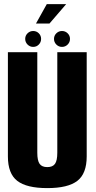

<svg xmlns="http://www.w3.org/2000/svg" viewBox="-20 -936 478 960"><path d="M216.5 4.5Q113 4.5 66.2 -31.8Q19.5 -68 19.5 -154V-675H166.5V-172.5Q166.5 -133 178 -116.8Q189.5 -100.5 216.5 -100.5Q243.5 -100.5 255 -116.8Q266.5 -133 266.5 -172.5V-675H413.5V-154Q413.5 -68 366.8 -31.8Q320 4.5 216.5 4.5ZM290 -701.5Q273.5 -701.5 261.8 -713.2Q250 -725 250 -741.5Q250 -758 261.8 -769.5Q273.5 -781 290 -781Q306.5 -781 318.2 -769.5Q330 -758 330 -741.5Q330 -725 318.2 -713.2Q306.5 -701.5 290 -701.5ZM146 -701.5Q129.5 -701.5 117.8 -713.2Q106 -725 106 -741.5Q106 -758 117.8 -769.5Q129.5 -781 146 -781Q162.5 -781 174 -769.5Q185.5 -758 185.5 -741.5Q185.5 -725 174 -713.2Q162.5 -701.5 146 -701.5ZM160 -818.5 214 -915.5H311L227.5 -818.5Z"/></svg>

Font: Anybody Condensed Regular
Style: Bold
Weight: 700
Width: 3
Designer: Tyler Finck
Foundry: Etcetera Type Company
Version: Version 1.010; ttfautohint (v1.8.3) -l 8 -r 50 -G 200 -x 14 